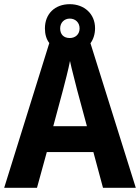

<svg xmlns="http://www.w3.org/2000/svg" viewBox="-20 -899 670 919"><path d="M473 0H630L413 -692C427 -711 435 -736 435 -764C435 -833 383 -879 314 -879C243 -879 195 -833 195 -763C195 -735 202 -711 216 -693L0 0H157L204 -171H427ZM314 -717C284 -717 268 -735 268 -763C268 -791 288 -810 314 -810C341 -810 361 -791 361 -763C361 -735 341 -717 314 -717ZM349 -469 396 -295H235L282 -470C290 -501 308 -569 315 -607C323 -568 340 -507 349 -469Z"/></svg>

Font: Noto Sans Myanmar SemiCondensed
Style: Bold
Weight: 700
Width: 4
Designer: Monotype Design Team
Foundry: Monotype Imaging Inc.
Version: Version 2.107